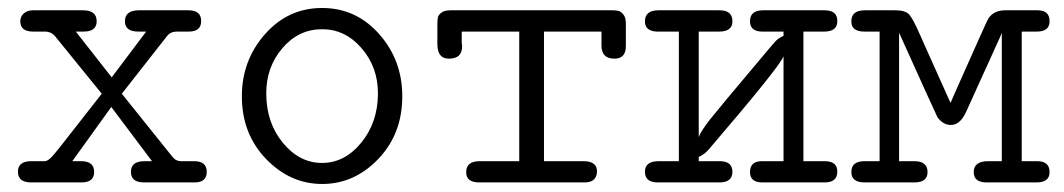

<svg xmlns="http://www.w3.org/2000/svg" viewBox="-20 -457 2665 481"><path d="M24.9 -26.9Q24.9 -52.7 57.1 -53.2Q57.1 -53.2 91.8 -53.2Q99.6 -53.2 110.4 -64.7Q121.1 -76.2 169.9 -139.2Q208 -188 234.9 -222.2Q226.1 -233.4 117.2 -367.2Q107.4 -378.4 89.8 -377.9H63Q30.8 -377.9 30.8 -403.8Q30.8 -415 39.3 -423.1Q47.9 -431.2 63 -431.2H188Q222.2 -431.2 222.2 -403.8Q222.2 -377.9 189.9 -377.9H169.9L259.8 -263.2L346.2 -377.9H326.2Q293 -377.9 293 -403.8Q293 -430.7 327.1 -431.2H452.1Q484.4 -431.2 483.9 -403.8Q483.9 -377.9 453.1 -377.9H425.8Q424.8 -377.9 422.9 -377.9Q407.7 -377.9 398.9 -367.2L285.2 -222.2L412.1 -64Q420.9 -52.7 435.1 -53.2H466.8Q497.6 -53.2 498 -26.9Q498 0 467.8 0H340.8Q307.6 0 308.1 -26.9Q308.1 -52.7 340.8 -53.2H360.8L258.8 -189L161.1 -53.2H183.1Q216.3 -53.2 215.8 -25.9Q215.8 0 184.1 0H58.1Q24.9 0 24.9 -26.9Z M585.9 -215.8Q585.9 -305.7 643.8 -371.3Q701.7 -437 786.9 -437Q872.1 -437 929.9 -371.6Q987.8 -306.2 987.8 -215.8Q987.8 -121.6 927.7 -58.8Q867.7 3.9 787.1 3.9Q707 3.9 646.5 -58.8Q585.9 -121.6 585.9 -215.8ZM647 -223.1Q647 -149.9 688.5 -99.4Q730 -48.8 786.9 -48.8Q843.8 -48.8 885.3 -99.9Q926.8 -150.9 926.8 -223.1Q926.8 -289.1 885.7 -336.4Q844.7 -383.8 787.1 -383.8Q728 -383.8 687.5 -336.4Q647 -289.1 647 -223.1Z M1075.7 -347.2V-397Q1075.7 -408.2 1077.1 -414.1Q1078.6 -419.9 1086.2 -425.5Q1093.8 -431.2 1108.9 -431.2H1513.7Q1523.4 -431.2 1529.5 -429.7Q1535.6 -428.2 1541.7 -420.7Q1547.9 -413.1 1547.9 -398.9V-341.8Q1547.9 -309.6 1519 -310.1Q1486.8 -310.1 1486.8 -342.8V-377.9H1342.8V-53.2H1441.9Q1476.1 -53.2 1475.6 -26.9Q1475.6 -15.6 1468.3 -7.8Q1460.9 0 1444.8 0H1180.7Q1147.5 0 1147.9 -25.9Q1147.9 -52.7 1180.7 -53.2H1280.8V-377.9H1136.7V-351.1Q1136.7 -350.1 1137.2 -346.4Q1137.7 -342.8 1137.7 -340.8Q1137.7 -310.1 1105 -310.1H1104Q1075.7 -310.1 1075.7 -347.2Z M1595.7 -26.9Q1595.7 -52.7 1628.9 -53.2H1680.7V-377.9H1625.5Q1595.7 -378.9 1595.7 -403.8Q1595.7 -430.7 1628.9 -431.2H1782.7Q1814.9 -431.2 1814.9 -403.8Q1814.9 -377.9 1781.7 -377.9Q1781.7 -377.9 1730.5 -377.9V-113.8Q1735.4 -127.9 1759 -158Q1782.7 -188 1877.9 -300.8Q1917 -347.7 1923.8 -354.7Q1930.7 -361.8 1942.9 -367.2V-377.9H1887.7Q1858.9 -378.9 1858.9 -403.8Q1858.9 -430.7 1890.6 -431.2H2045.9Q2078.1 -431.2 2077.6 -403.8Q2077.6 -377.9 2044.9 -377.9H1992.7V-53.2H2045.9Q2078.1 -53.2 2077.6 -26.9Q2077.6 0 2045.9 0H1889.6Q1858.9 0 1858.9 -25.9Q1858.9 -52.7 1887.7 -53.2H1942.9V-315.9Q1934.1 -291 1755.9 -83Q1744.6 -69.8 1730.5 -64V-53.2H1785.6Q1814.5 -52.2 1814.9 -26.9Q1814.9 0 1782.7 0H1627.9Q1595.7 0 1595.7 -26.9Z M2112.8 -25.9Q2112.8 -52.7 2144.5 -53.2Q2144.5 -53.2 2183.6 -53.2V-377.9H2145.5Q2112.3 -377.9 2112.8 -403.8Q2112.8 -430.7 2145.5 -431.2H2223.6Q2248.5 -431.2 2258.1 -420.2Q2267.6 -409.2 2284.7 -370.1Q2288.6 -362.3 2290.5 -356.9L2360.8 -200.2H2361.8Q2361.8 -201.2 2384.3 -251.5Q2406.7 -301.8 2430.2 -354.5Q2453.6 -407.2 2456.5 -411.1Q2469.7 -431.2 2498.5 -431.2H2579.6Q2609.4 -431.2 2609.4 -403.8Q2609.4 -377.9 2577.6 -377.9H2539.6V-53.2H2578.6Q2609.4 -53.2 2609.4 -25.9Q2609.4 0 2576.7 0H2451.7Q2419.4 0 2419.4 -25.9Q2419.4 -52.7 2454.6 -53.2H2489.7V-375Q2487.8 -369.1 2484.6 -362.5Q2481.4 -356 2475.1 -341.6Q2468.8 -327.1 2460.7 -309.6Q2452.6 -292 2436 -255.6Q2419.4 -219.2 2400.4 -176.8Q2385.3 -143.6 2361.8 -144Q2342.8 -144 2328.6 -163.1Q2326.7 -166 2232.4 -375V-53.2H2270.5Q2303.7 -53.2 2303.7 -25.9Q2303.7 0 2270.5 0H2146.5Q2112.8 0 2112.8 -25.9Z"/></svg>

Font: CMU Typewriter Text
Style: Light
Weight: 200
Version: Version 0.7.0